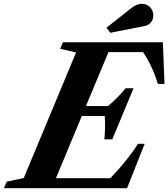

<svg xmlns="http://www.w3.org/2000/svg" viewBox="-86 -982 878 1002"><path d="M-65.5 0 -51 -34 38 -53 311 -708 228 -727.5 242.5 -761.5H764L772.5 -544H738Q722.5 -594 703.2 -634.5Q684 -675 660.5 -710H480L362.5 -428.5H477.5Q506 -452 530.5 -477.5Q555 -503 569.5 -521.5H611L500 -255H458.5Q461.5 -280 462.2 -314Q463 -348 460.5 -376.5H341L206 -52H490Q536 -100.5 571 -143.8Q606 -187 634.5 -231.5H669L577 0ZM489.5 -811 469.5 -837 593 -935Q609 -947.5 624 -954.8Q639 -962 654.5 -962Q680 -962 697 -944.5Q714 -927 714 -901.5Q714 -880 701.5 -865Q689 -850 668.5 -846Z"/></svg>

Font: Libre Caslon Text
Style: Italic
Weight: 400
Italic angle: -22.583°
Designer: Pablo Impallari, Rodrigo Fuenzalida, Katja Schimmel
Foundry: Pablo Impallari, Rodrigo Fuenzalida
Version: Version 2.000